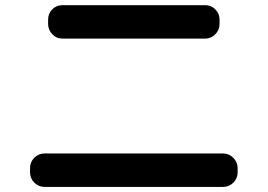

<svg xmlns="http://www.w3.org/2000/svg" viewBox="-20 -733 1040 746"><path d="M222.7 -712.9H777.3Q800.8 -712.9 816.9 -696.3Q833 -679.7 833 -657.2V-639.6Q833 -616.2 816.4 -599.6Q799.8 -583 777.3 -583H222.7Q199.2 -583 183.1 -600.1Q167 -617.2 167 -639.6V-657.2Q167 -680.7 183.1 -696.8Q199.2 -712.9 222.7 -712.9ZM153.3 -6.8Q129.9 -6.8 113.3 -23.4Q96.7 -40 96.7 -63.5V-80.1Q96.7 -103.5 113.3 -120.1Q129.9 -136.7 153.3 -136.7H846.7Q870.1 -136.7 886.7 -119.6Q903.3 -102.5 903.3 -80.1V-63.5Q903.3 -40 886.7 -23.4Q870.1 -6.8 846.7 -6.8Z"/></svg>

Font: Rounded Mgen+ 1m bold
Style: Bold
Weight: 700
Designer: [Source Han Sans]
Ryoko NISHIZUKA  (kana & ideographs); Paul D. Hunt (Latin, Greek & Cyrillic); Wenlong ZHANG  (bopomofo
Version: Version 1.059.20150602